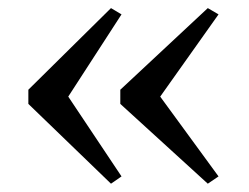

<svg xmlns="http://www.w3.org/2000/svg" viewBox="-20 -507 614 474"><path d="M254 -487 280 -471.5 148.5 -268.5 280 -71.5 254 -53.5 50 -250.5V-285.5ZM493 -487 519.5 -471.5 375.5 -268.5 519.5 -71.5 493 -53.5 277 -250.5V-285.5Z"/></svg>

Font: Merriweather 120pt
Style: Regular
Weight: 400
Version: Version 2.100